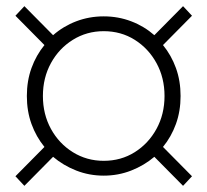

<svg xmlns="http://www.w3.org/2000/svg" viewBox="-20 -671 672 622"><path d="M59 -69 30 -100 124 -195Q97 -228 82 -269.5Q67 -311 67 -360Q67 -409 82 -450.5Q97 -492 124 -525L30 -620L59 -651L152 -557Q185 -586 227 -602Q269 -618 316 -618Q363 -618 405 -602Q447 -586 480 -557L573 -651L602 -620L508 -525Q535 -492 550 -450.5Q565 -409 565 -360Q565 -311 550 -269.5Q535 -228 508 -195L602 -100L573 -69L480 -163Q447 -135 405 -118.5Q363 -102 316 -102Q269 -102 227 -118.5Q185 -135 152 -163ZM316 -150Q372 -150 416.5 -178Q461 -206 487 -253.5Q513 -301 513 -360Q513 -419 487 -466.5Q461 -514 416.5 -542Q372 -570 316 -570Q261 -570 216 -542Q171 -514 145 -466.5Q119 -419 119 -360Q119 -301 145 -253.5Q171 -206 216 -178Q261 -150 316 -150Z"/></svg>

Font: Red Hat Text VF
Style: Regular
Weight: 300
Designer: Pentagram, MCKL
Foundry: Pentagram, MCKL
Version: Version 1.023